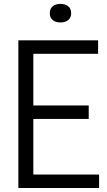

<svg xmlns="http://www.w3.org/2000/svg" viewBox="-20 -942 536 962"><path d="M72 0V-740H471.5V-672.5H147V-67.5H476.5V0ZM130.5 -346V-413.5H424.5V-346ZM283 -829.5Q259 -829.5 244.2 -841.5Q229.5 -853.5 229.5 -875.5Q229.5 -898.5 244.2 -910.5Q259 -922.5 283 -922.5Q307 -922.5 321.8 -910.5Q336.5 -898.5 336.5 -875.5Q336.5 -853.5 321.8 -841.5Q307 -829.5 283 -829.5Z"/></svg>

Font: Encode Sans SC Condensed
Style: Regular
Weight: 400
Width: 3
Designer: Multiple Designers
Foundry: Impallari Type
Version: Version 3.002